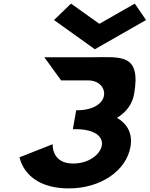

<svg xmlns="http://www.w3.org/2000/svg" viewBox="-20 -1029 829 1064"><path d="M385.5 -122.7C263.9 -122.7 272 -229.8 272 -229.8L88.6 -157.5C88.6 -157.5 113.1 15 362.2 15C535.9 15 679.3 -81 703 -215.3C716.1 -289.3 685.3 -342.8 628.4 -376C677.7 -405.8 713 -450 723.2 -507.8C763.2 -734.7 647.3 -711.8 493.3 -711.8H225.6L318.7 -583.4H468.7C588.4 -583.4 605.3 -417.7 402.2 -417.7L383.8 -313.1C637.1 -319.9 556.7 -122.7 385.5 -122.7ZM789.3 -918 726.9 -1009 530.6 -897 373.7 -1009 279.2 -918 505.7 -756Z"/></svg>

Font: Hussar Wysoki
Style: Obl
Weight: 700
Foundry: Cannot Into Space Fonts
Version: Version 0.92